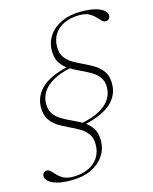

<svg xmlns="http://www.w3.org/2000/svg" viewBox="-137 -765 779 980"><g transform="rotate(-15 252.0 -275.0)"><path d="M264.5 -421.5Q205 -409.5 166.8 -387.8Q128.5 -366 110.8 -337.5Q93 -309 93 -276Q93 -242 109 -220.5Q125 -199 150.2 -184.5Q175.5 -170 204 -157.2Q232.5 -144.5 257.8 -128.5Q283 -112.5 299 -88Q315 -63.5 315 -24.5Q315 21.5 290.5 57.5Q266 93.5 222 114Q178 134.5 119 134.5Q71.5 134.5 41.5 126Q11.5 117.5 -2 104.2Q-15.5 91 -15.5 78Q-15.5 67.5 -8.8 60.5Q-2 53.5 8 53.5Q19.5 53.5 29 63.5Q38.5 73.5 50.8 86.5Q63 99.5 81.8 109.2Q100.5 119 130.5 119Q176.5 119 211 103.2Q245.5 87.5 264.8 58.2Q284 29 284 -11Q284 -46 268 -67.5Q252 -89 226.8 -103.8Q201.5 -118.5 173.5 -131.2Q145.5 -144 120.2 -160Q95 -176 79 -200.8Q63 -225.5 63 -264Q63 -323 107 -365.8Q151 -408.5 252.5 -432ZM415 -277Q415 -310.5 399 -331.8Q383 -353 357.5 -367.8Q332 -382.5 303.5 -395.2Q275 -408 249.5 -424.5Q224 -441 207.8 -465.5Q191.5 -490 191.5 -528.5Q191.5 -574 215.5 -609.2Q239.5 -644.5 283.2 -664.8Q327 -685 386 -685Q434 -685 463.8 -676.5Q493.5 -668 507 -655Q520.5 -642 520.5 -628.5Q520.5 -618 513.8 -611.2Q507 -604.5 497 -604.5Q485.5 -604.5 476 -614.2Q466.5 -624 454.2 -637Q442 -650 423.5 -659.8Q405 -669.5 374.5 -669.5Q329 -669.5 294.8 -654Q260.5 -638.5 241.5 -610Q222.5 -581.5 222.5 -542Q222.5 -507 238.5 -485.5Q254.5 -464 280 -449.2Q305.5 -434.5 333.8 -421.5Q362 -408.5 387.2 -392.5Q412.5 -376.5 428.8 -352Q445 -327.5 445 -289Q445 -229 399.8 -186.8Q354.5 -144.5 252 -122L240.5 -133Q301.5 -144.5 340 -166Q378.5 -187.5 396.8 -216Q415 -244.5 415 -277Z"/></g></svg>

Font: Newsreader 24pt ExtraLight
Style: Italic
Weight: 250
Italic angle: -17°
Designer: Hugues Gentile
Foundry: Production Type
Version: Version 1.003